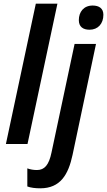

<svg xmlns="http://www.w3.org/2000/svg" viewBox="-20 -780 580 1040"><path d="M12 0H129L291 -760H174ZM465 -619C511 -619 540 -652 540 -700C540 -735 516 -750 482 -750C433 -750 407 -715 407 -671C407 -635 430 -619 465 -619ZM198 240C307 240 350 166 373 59L500 -542H384L259 46C245 114 221 141 180 141C162 141 144 138 128 132V230C146 237 172 240 198 240Z"/></svg>

Font: Noto Sans SemiCondensed SemiBold
Style: Italic
Weight: 600
Width: 4
Italic angle: -12°
Designer: Monotype Design Team
Foundry: Monotype Imaging Inc.
Version: Version 2.013